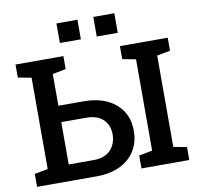

<svg xmlns="http://www.w3.org/2000/svg" viewBox="-94 -1000 1135 1099"><g transform="rotate(-10 473.0 -451.0)"><path d="M33.2 0V-75.2L110.8 -89.8V-620.6L33.2 -635.3V-710.9H311.5V-635.3L233.9 -620.6V-436H378.4Q498 -436 566.2 -377.4Q634.3 -318.8 634.3 -220.7Q634.3 -153.8 603.3 -104.2Q572.3 -54.7 515.1 -27.3Q458 0 378.4 0ZM233.9 -94.7H378.4Q443.8 -94.7 477.5 -130.6Q511.2 -166.5 511.2 -221.7Q511.2 -273.9 477.5 -307.4Q443.8 -340.8 378.4 -340.8H233.9ZM640.1 0V-75.2L717.8 -89.8V-620.6L640.1 -635.3V-710.9H918V-635.3L840.8 -620.6V-89.8L918 -75.2V0ZM519 -788.1V-901.9H641.1V-788.1ZM304.7 -788.1V-901.9H426.8V-788.1Z"/></g></svg>

Font: Roboto Slab Medium
Style: Regular
Weight: 500
Designer: Google
Version: Version 2.001; ttfautohint (v1.8.3)